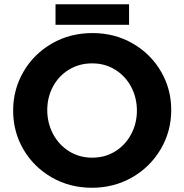

<svg xmlns="http://www.w3.org/2000/svg" viewBox="-20 -872 870 906"><path d="M788 -353Q788 -452 739.5 -535Q691 -618 606 -667Q521 -716 416 -716Q311 -716 225.5 -667Q140 -618 91 -534Q42 -450 42 -350Q42 -250 90.5 -167Q139 -84 224 -35Q309 14 414 14Q517 14 602.5 -34.5Q688 -83 738 -167.5Q788 -252 788 -353ZM626 -350Q626 -290 599 -239Q572 -188 524 -158Q476 -128 415 -128Q354 -128 305.5 -158.5Q257 -189 230 -240.5Q203 -292 203 -353Q203 -413 230 -463.5Q257 -514 305.5 -543.5Q354 -573 415 -573Q476 -573 524.5 -542.5Q573 -512 599.5 -461Q626 -410 626 -350ZM589 -852H242V-755H589Z"/></svg>

Font: Geom
Style: Bold
Weight: 700
Version: Version 1.102